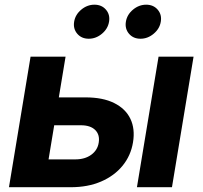

<svg xmlns="http://www.w3.org/2000/svg" viewBox="-20 -783 847 803"><path d="M175.1 -375.7H337.9Q410.2 -375.7 457.6 -352Q505 -328.4 525.3 -286.2Q545.6 -243.9 536.2 -187.3Q527.1 -132 492.5 -89.7Q457.8 -47.4 402.6 -23.7Q347.5 0 275.6 0H17.5L107.8 -545.9H254.2L183.1 -116.4H294.8Q334.9 -116.4 361.3 -135.5Q387.8 -154.7 392.8 -186Q398.3 -219.3 378.3 -239.2Q358.3 -259.1 318.4 -259.1H155.4ZM552.7 0 643.1 -545.9H789.5L699.2 0ZM567.6 -621Q537.4 -621 519.5 -641.9Q501.7 -662.8 506.5 -692.3Q511.3 -721.8 536.2 -742.6Q561.1 -763.4 591.4 -763.4Q621.6 -763.4 639.5 -742.6Q657.4 -721.8 652.5 -692.3Q647.7 -662.8 622.7 -641.9Q597.8 -621 567.6 -621ZM351.2 -621Q321 -621 303.1 -641.9Q285.3 -662.8 290.1 -692.3Q294.9 -721.8 319.8 -742.6Q344.7 -763.4 375 -763.4Q405.2 -763.4 423.1 -742.6Q441 -721.8 436.1 -692.3Q431.3 -662.8 406.4 -641.9Q381.4 -621 351.2 -621Z"/></svg>

Font: Inter
Style: Italic
Weight: 400
Italic angle: -9.3988°
Designer: Rasmus Andersson
Foundry: rsms
Version: Version 4.001;git-66647c0bb